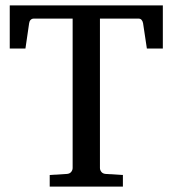

<svg xmlns="http://www.w3.org/2000/svg" viewBox="-20 -691 639 711"><path d="M523.9 -511.2 509.8 -605Q508.3 -612.8 504.2 -617.4Q500 -622.1 493.2 -622.1H350.1V-68.8Q350.1 -61.5 355.2 -54.7Q360.4 -47.9 371.1 -46.9L435.1 -43V0H164.1V-43L228 -46.9Q238.8 -47.9 243.9 -54.7Q249 -61.5 249 -68.8V-622.1H105Q98.1 -622.1 93.5 -617.4Q88.9 -612.8 87.9 -605L74.2 -511.2H16.1V-670.9H583V-511.2Z"/></svg>

Font: BabelStone Ogham Pictish
Style: Italic
Weight: 400
Italic angle: -30°
Designer: Andrew West
Foundry: BabelStone
Version: Version 1.02 March 14, 2022